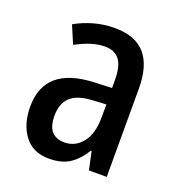

<svg xmlns="http://www.w3.org/2000/svg" viewBox="-107 -691 688 740"><g transform="rotate(20 237.0 -321.0)"><path d="M240 -601Q326 -601 366.5 -553.5Q407 -506 407 -414V-51H334L318 -125H315Q289 -83 256.5 -62Q224 -41 173 -41Q106 -41 71.5 -87.5Q37 -134 37 -205Q37 -369 237 -377L309 -380V-412Q309 -469 289.5 -495Q270 -521 230 -521Q201 -521 172 -511.5Q143 -502 111 -485L80 -558Q115 -578 156 -589.5Q197 -601 240 -601ZM256 -310Q193 -307 165 -280.5Q137 -254 137 -205Q137 -160 155.5 -140Q174 -120 207 -120Q252 -120 281 -156.5Q310 -193 310 -261V-313Z"/></g></svg>

Font: Noto Sans Tamil UI Condensed Medium
Style: Regular
Weight: 500
Width: 3
Designer: Jelle Bosma - Monotype Design Team
Foundry: Monotype Imaging Inc.
Version: Version 2.004; ttfautohint (v1.8.4.7-5d5b)